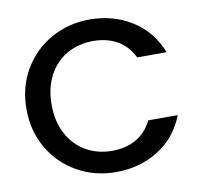

<svg xmlns="http://www.w3.org/2000/svg" viewBox="-79 -789 931 880"><g transform="rotate(-10 386.5 -349.0)"><path d="M37 -349Q37 -451 84.5 -532Q132 -613 213.5 -658.5Q295 -704 392 -704Q503 -704 589.5 -649.5Q676 -595 715 -495H578Q551 -550 503 -577Q455 -604 392 -604Q323 -604 269 -573Q215 -542 184.5 -484Q154 -426 154 -349Q154 -272 184.5 -214Q215 -156 269 -124.5Q323 -93 392 -93Q455 -93 503 -120Q551 -147 578 -202H715Q676 -102 589.5 -48Q503 6 392 6Q294 6 213 -39.5Q132 -85 84.5 -166Q37 -247 37 -349Z"/></g></svg>

Font: Poppins Cyr Med
Style: Regular
Weight: 500
Designer: Ninad Kale (Devanagari), Jonny Pinhorn (Latin)
Foundry: Indian Type Foundry
Version: 4.004